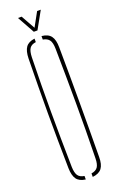

<svg xmlns="http://www.w3.org/2000/svg" viewBox="-178 -985 641 1035"><g transform="rotate(-20 142.0 -467.5)"><path d="M122 4Q86.5 -0.5 71.2 -21.5Q56 -42.5 55 -85Q53.5 -169.5 52.8 -246.8Q52 -324 52 -399.5Q52 -475 52.8 -552.2Q53.5 -629.5 55 -714Q56 -757 71.2 -778.2Q86.5 -799.5 122 -804V-784Q96 -780.5 85.5 -764.5Q75 -748.5 74 -714Q72 -631.5 71.2 -555Q70.5 -478.5 70.5 -403Q70.5 -327.5 71.5 -249.2Q72.5 -171 74 -85Q75 -51.5 85.5 -35.8Q96 -20 122 -16ZM162 4V-16Q188 -20 198.8 -35.8Q209.5 -51.5 210 -85Q212 -171 212.5 -249.2Q213 -327.5 213 -403Q213 -478.5 212 -555Q211 -631.5 210 -714Q209.5 -748.5 198.5 -764Q187.5 -779.5 162 -784V-804Q199 -800.5 215 -779Q231 -757.5 231 -714Q232 -629.5 232.2 -552.2Q232.5 -475 232.5 -399.5Q232.5 -324 232.2 -246.8Q232 -169.5 231 -85Q231 -42.5 215 -21.2Q199 0 162 4ZM131 -840 76 -939H97L142 -859L186 -939H207L152 -840Z"/></g></svg>

Font: Big Shoulders Stencil Display Thin Thin
Style: Regular
Weight: 250
Version: Version 2.001